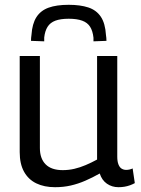

<svg xmlns="http://www.w3.org/2000/svg" viewBox="-20 -769 586 799"><path d="M209 10Q164 10 131 -6Q98 -22 80 -54.5Q62 -87 62 -136V-536H146V-153Q146 -109 170 -85Q194 -61 241 -61Q266 -61 289.5 -66.5Q313 -72 336.5 -82Q360 -92 384 -105V-536H468V-117Q468 -97 473 -84.5Q478 -72 486.5 -67Q495 -62 505 -62Q519 -62 532 -68L541 -7Q532 -2 521 2Q510 6 498 8Q486 10 473 10Q446 10 425 -4.5Q404 -19 395 -47Q365 -30 335 -17Q305 -4 274.5 3Q244 10 209 10ZM266 -749Q314 -749 347.5 -738Q381 -727 399.5 -699.5Q418 -672 421 -623Q422 -617 422.5 -611Q423 -605 423 -599L369 -597Q369 -601 369 -605Q369 -609 369 -612Q366 -640 355 -657.5Q344 -675 322 -683Q300 -691 266 -691Q232 -691 210.5 -683Q189 -675 178 -657.5Q167 -640 164 -613Q164 -609 164 -605Q164 -601 164 -597L109 -599Q109 -605 109.5 -611.5Q110 -618 111 -624Q114 -670 131.5 -697.5Q149 -725 182 -737Q215 -749 266 -749Z"/></svg>

Font: Georama ExtraCondensed Thin
Style: Regular
Weight: 400
Version: Version 1.001